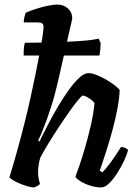

<svg xmlns="http://www.w3.org/2000/svg" viewBox="-20 -820 594 840"><path d="M83.5 -577Q83.5 -603.5 85.2 -615.8Q87 -628 89 -633Q126.5 -633 167 -633.8Q207.5 -634.5 246.8 -636Q286 -637.5 319.5 -639.8Q353 -642 377.2 -645Q401.5 -648 411.5 -651.5L420.5 -631Q420 -613.5 418.5 -599.8Q417 -586 415 -577ZM127.5 0Q117 0 100.2 -5Q83.5 -10 66 -17.2Q48.5 -24.5 36 -32.2Q23.5 -40 21.5 -45Q26 -59.5 34.2 -87.2Q42.5 -115 52.2 -149.8Q62 -184.5 71.5 -220.5Q81 -256.5 88.5 -286.5Q101.5 -338 113.2 -391.2Q125 -444.5 135.2 -494.8Q145.5 -545 153.5 -587.8Q161.5 -630.5 166 -660.8Q170.5 -691 170.5 -703Q170.5 -714.5 163.5 -718.2Q156.5 -722 144 -722H84Q84 -734 87 -746Q90 -758 92 -764Q107 -771 132.5 -779.5Q158 -788 185 -794Q212 -800 230.5 -800Q259 -800 277.5 -782.8Q296 -765.5 296 -740.5Q296 -736.5 292.2 -720.8Q288.5 -705 282 -676.5L233 -460.5Q219 -399.5 202.2 -348.2Q185.5 -297 171 -260.5Q156.5 -224 147 -205L152.5 -201Q169.5 -235.5 190.5 -276Q211.5 -316.5 235 -356Q258.5 -395.5 282.2 -428.2Q306 -461 327.5 -480.5Q349 -500 367 -500Q382.5 -500 404.8 -491Q427 -482 448.8 -469Q470.5 -456 486 -443.5Q501.5 -431 503.5 -425Q502 -388 493.5 -343.5Q485 -299 472.8 -253.5Q460.5 -208 448.2 -169.5Q436 -131 427.2 -105Q418.5 -79 416.5 -73L427.5 -66Q439 -76.5 454 -96Q469 -115.5 484 -137.8Q499 -160 509.5 -177Q519 -177 528.5 -172.5Q538 -168 540 -163Q535 -142 521.8 -114.5Q508.5 -87 491.5 -60.5Q474.5 -34 456.5 -17Q438.5 0 423 0Q399.5 0 374.5 -8Q349.5 -16 331.2 -27.5Q313 -39 310 -47Q314.5 -58.5 326.5 -93Q338.5 -127.5 352.5 -175.5Q366.5 -223.5 378 -274.5Q389.5 -325.5 393.5 -369Q387.5 -378 377 -385.2Q366.5 -392.5 357 -397.2Q347.5 -402 343 -402Q338 -402 322 -382.8Q306 -363.5 284 -332.5Q262 -301.5 238 -265Q214 -228.5 192.2 -193Q170.5 -157.5 156 -130Q151.5 -113.5 149 -98Q146.5 -82.5 146.5 -65.5Q146.5 -53 148.8 -40.5Q151 -28 155 -15Q150.5 -10.5 142.8 -6Q135 -1.5 127.5 0Z"/></svg>

Font: Texturina Medium
Style: Italic
Weight: 500
Italic angle: -11°
Designer: Guillermo Torres Carreño
Foundry: Omnibus-Type
Version: Version 1.002